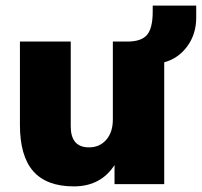

<svg xmlns="http://www.w3.org/2000/svg" viewBox="-20 -656 719 684"><path d="M679 -636V-593Q679 -535 647.5 -491.5Q616 -448 565 -434V0H388V-68Q339 8 243 8Q146 8 98.5 -46Q51 -100 51 -211V-508H232V-206Q232 -131 297 -131Q335 -131 358.5 -158Q382 -185 382 -230V-508H434Q484 -508 504 -532Q524 -556 524 -614V-636Z"/></svg>

Font: Muli Black
Style: Regular
Weight: 900
Designer: Vernon Adams
Foundry: Vernon Adams
Version: Version 2.001